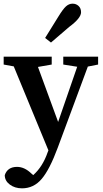

<svg xmlns="http://www.w3.org/2000/svg" viewBox="-24 -787 564 1047"><path d="M353 -640 254 -555 222 -580 294 -696Q319 -737 335.5 -752Q352 -767 372 -767Q391 -767 404.5 -754.5Q418 -742 418 -720Q418 -688 353 -640ZM511 -478V-435L455 -424L291 18Q247 137 203.5 188.5Q160 240 96 240Q57 240 29.5 219.5Q2 199 2 168Q17 123 69 123Q110 123 148 160L157 168Q209 122 236 43L240 33L51 -425L-4 -435V-478H258V-435L183 -422L293 -122L397 -423L321 -435V-478Z"/></svg>

Font: TypoPRO Source Serif Pro
Style: Regular
Weight: 600
Designer: Frank Grießhammer
Foundry: Adobe Systems Incorporated
Version: Version 1.017;PS 1.0;hotconv 1.0.79;makeotf.lib2.5.61930